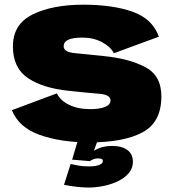

<svg xmlns="http://www.w3.org/2000/svg" viewBox="-20 -618 758 840"><path d="M372.5 5Q521 5 603.5 -39Q686 -83 686 -196.5Q686 -288 614.5 -325Q543 -362 435.5 -372.5Q357.5 -381 308 -385.5Q258.5 -390 258.5 -415.5Q258.5 -434.5 278.5 -444Q298.5 -453.5 341.5 -453.5Q389 -453.5 426.8 -433.2Q464.5 -413 478 -385L675 -457.5Q647.5 -535.5 560.5 -566.5Q473.5 -597.5 344.5 -597.5Q210 -597.5 123.2 -555Q36.5 -512.5 36.5 -415Q36.5 -320.5 102 -276.5Q167.5 -232.5 278.5 -221Q360.5 -212 412 -208Q463.5 -204 463.5 -179Q463.5 -159.5 439 -150Q414.5 -140.5 376 -140.5Q320 -140.5 281.2 -160Q242.5 -179.5 229 -209.5L32 -136Q62.5 -60 154.5 -27.5Q246.5 5 372.5 5ZM366 202.5Q401.5 202.5 436.2 195Q471 187.5 499.2 173.2Q527.5 159 544.5 138Q561.5 117 561.5 90.5Q561.5 56 537.2 38.2Q513 20.5 471 20.5Q439 20.5 414.8 29.8Q390.5 39 378 52.5L374 87Q378.5 82.5 388.2 78.8Q398 75 408 75Q419.5 75 424.8 77.5Q430 80 430 87Q430 97 414.5 103.5Q399 110 367 110Q344.5 110 324 106.5Q303.5 103 289 99.5L260 190.5Q287 196 314.8 199.2Q342.5 202.5 366 202.5ZM374 87 406 0H319.5L295.5 80.5Z"/></svg>

Font: Anybody UltraCondensed Thin Black
Style: Regular
Weight: 900
Version: Version 1.111